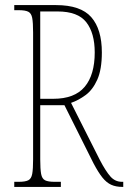

<svg xmlns="http://www.w3.org/2000/svg" viewBox="-20 -734 504 754"><path d="M36 0V-20H54Q79 -20 91 -26Q103 -32 106.5 -51Q110 -70 110 -108V-606Q110 -645 106.5 -663.5Q103 -682 91 -688Q79 -694 54 -694H36V-714H200Q297 -714 338.5 -666.5Q380 -619 380 -528Q380 -461 362 -421Q344 -381 316 -360.5Q288 -340 259 -330L372 -106Q395 -62 413.5 -41Q432 -20 459 -20H464V0H461Q435 0 416.5 -8.5Q398 -17 382 -37Q366 -57 347 -93L233 -321H138V-108Q138 -70 141.5 -51Q145 -32 157 -26Q169 -20 194 -20H219V0ZM189 -346Q273 -346 312.5 -393Q352 -440 352 -528Q352 -604 319 -646.5Q286 -689 206 -689H138V-346Z"/></svg>

Font: Noto Serif Myanmar ExtraCondensed Thin
Style: Regular
Weight: 100
Width: 2
Designer: Ben Mitchell and the Monotype Design Team
Foundry: Monotype Imaging Inc.
Version: Version 2.106; ttfautohint (v1.8.4.7-5d5b)